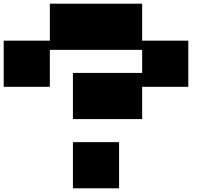

<svg xmlns="http://www.w3.org/2000/svg" viewBox="-20 -1020 1111 1040"><path d="M375 0V-250H625V0ZM375 -375V-625H750V-750H250V-549.8H0V-799.8H250V-1000H750V-799.8H1000V-549.8H750V-375Z"/></svg>

Font: Minecraft five bold
Style: Regular
Weight: 400
Designer: AngelloENF2
Foundry: https://fontstruct.com
Version: Version 1.0